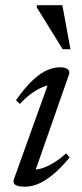

<svg xmlns="http://www.w3.org/2000/svg" viewBox="-20 -692 308 722"><path d="M32.5 -18.5 163.5 -383.5 178 -372.5Q162 -373 141.2 -364.8Q120.5 -356.5 98 -340.2Q75.5 -324 55 -301L40 -315Q75 -364.5 104 -391.2Q133 -418 158.2 -428.5Q183.5 -439 206 -439Q225.5 -439 234.8 -431.5Q244 -424 239 -410.5L108 -36L99.5 -55Q116 -52.5 137 -59Q158 -65.5 181.8 -79.8Q205.5 -94 228.5 -115.5L242 -100Q207 -58 177.2 -34Q147.5 -10 122.5 0Q97.5 10 75 10Q47 10 37.2 2.8Q27.5 -4.5 32.5 -18.5ZM245 -507H215.5L118.5 -664V-672.5H214.5Z"/></svg>

Font: Newsreader 20pt
Style: Italic
Weight: 400
Italic angle: -17°
Version: Version 1.003